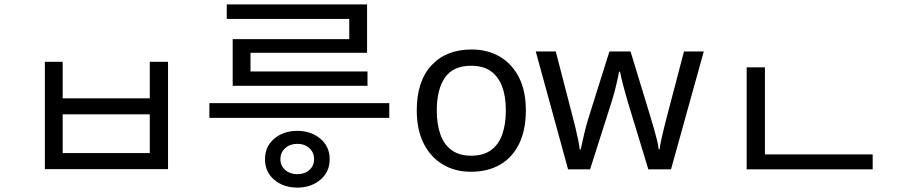

<svg xmlns="http://www.w3.org/2000/svg" viewBox="-20 -771 4151 873"><path d="M184 -490H265V-324H661V-490H744V-2H184ZM265 -251V-75H661V-251Z M1332 82Q1269 82 1227 46.5Q1185 11 1185 -47Q1185 -105 1227 -140.5Q1269 -176 1332 -176Q1394 -176 1436.5 -140.5Q1479 -105 1479 -47Q1479 11 1436.5 46.5Q1394 82 1332 82ZM1332 21Q1365 21 1386.5 2Q1408 -17 1408 -47Q1408 -78 1386.5 -97.5Q1365 -117 1332 -117Q1299 -117 1277 -97.5Q1255 -78 1255 -47Q1255 -17 1277 2Q1299 21 1332 21ZM1750 -235H932V-302H1750ZM1651 -381H1038V-593H1568V-707H1649V-531H1119V-446H1651ZM1649 -685H1011V-751H1649Z M2371 -269Q2371 -180 2340.5 -117.5Q2310 -55 2254 -22.5Q2198 10 2121 10Q2050 10 1994.5 -22.5Q1939 -55 1907 -117.5Q1875 -180 1875 -269Q1875 -402 1942 -474Q2009 -546 2124 -546Q2197 -546 2252.5 -513.5Q2308 -481 2339.5 -419.5Q2371 -358 2371 -269ZM1966 -269Q1966 -206 1982.5 -159.5Q1999 -113 2034 -88Q2069 -63 2123 -63Q2177 -63 2212 -88Q2247 -113 2263.5 -159.5Q2280 -206 2280 -269Q2280 -333 2263 -378Q2246 -423 2211.5 -447.5Q2177 -472 2122 -472Q2040 -472 2003 -418Q1966 -364 1966 -269Z M2836 -303Q2830 -324 2824 -344.5Q2818 -365 2813.5 -383.5Q2809 -402 2805 -418Q2801 -434 2799 -445H2795Q2793 -434 2789.5 -418Q2786 -402 2781.5 -383Q2777 -364 2771.5 -343.5Q2766 -323 2759 -302L2663 -1H2563L2416 -537H2507L2581 -251Q2589 -222 2596 -192.5Q2603 -163 2608.5 -136.5Q2614 -110 2616 -91H2620Q2623 -103 2627 -121Q2631 -139 2635.5 -159Q2640 -179 2645.5 -199Q2651 -219 2656 -235L2751 -537H2847L2939 -235Q2946 -212 2953.5 -186Q2961 -160 2967 -135.5Q2973 -111 2975 -92H2979Q2981 -109 2986.5 -134.5Q2992 -160 2999.5 -190.5Q3007 -221 3015 -251L3090 -537H3180L3031 -1H2928Z M3375 -69H3948V-1H3375ZM3375 -465H3458V-43H3375Z"/></svg>

Font: korean115
Style: Regular
Weight: 400
Designer: Monotype Design Team
Foundry: Monotype Imaging Inc.
Version: Version 2.013